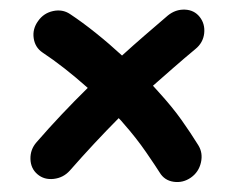

<svg xmlns="http://www.w3.org/2000/svg" viewBox="-20 -514 471 391"><path d="M56.2 -159.2Q42.5 -170.9 42 -190.2Q41.5 -209.5 54.2 -224.1Q79.6 -253.4 105.7 -281Q131.8 -308.6 158.7 -335Q109.9 -378.4 66.4 -407.2Q51.3 -417.5 48.6 -436.3Q45.9 -455.1 57.6 -471.2Q68.8 -487.3 88.1 -491.5Q107.4 -495.6 122.6 -485.4Q148.4 -468.3 175.5 -446.5Q202.6 -424.8 228.5 -400.9Q251 -421.4 274.7 -441.9Q298.3 -462.4 321.8 -482.4Q337.4 -495.1 356.4 -494.4Q375.5 -493.7 386.7 -479.5Q397.9 -465.3 395.8 -446Q393.6 -426.8 377.9 -414.1Q355.5 -395.5 334 -376.7Q312.5 -357.9 291.5 -339.4Q296.9 -333.5 302.2 -327.6Q331.1 -295.9 349.9 -269.3Q368.7 -242.7 383.8 -218.3Q393.6 -202.6 389.2 -183.1Q384.8 -163.6 368.7 -152.3Q352.5 -141.1 333.7 -143.8Q314.9 -146.5 305.2 -162.6Q297.9 -174.3 277.6 -203.9Q257.3 -233.4 231.4 -262.7Q227.1 -268.1 221.7 -273.4Q171.4 -222.7 122.1 -166.5Q108.9 -151.9 89.4 -149.7Q69.8 -147.5 56.2 -159.2Z"/></svg>

Font: Mikhak Medium
Style: Regular
Weight: 500
Designer: Amin Abedi
Version: Version 3.3